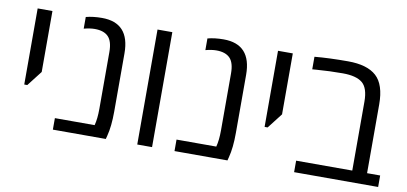

<svg xmlns="http://www.w3.org/2000/svg" viewBox="-63 -838 2198 1036"><g transform="rotate(10 1036.0 -320.0)"><path d="M71.8 -212.9V-629.9H152.8V-295.9L88.4 -212.9Z M395 -574.2Q368.7 -574.2 335.4 -565.4V-629.4Q374.5 -639.6 422.9 -639.6Q575.2 -639.6 575.2 -472.2V-153.8Q575.2 -72.3 561 -18.6L556.2 0H266.1V-63H483.9Q493.7 -99.6 493.7 -153.8V-465.3Q493.7 -523.9 469.2 -549.1Q444.8 -574.2 395 -574.2Z M809.6 0H728.5V-629.9H809.6Z M1061.5 -574.2Q1035.2 -574.2 1002 -565.4V-629.4Q1041 -639.6 1089.4 -639.6Q1241.7 -639.6 1241.7 -472.2V-153.8Q1241.7 -72.3 1227.5 -18.6L1222.7 0H932.6V-63H1150.4Q1160.2 -99.6 1160.2 -153.8V-465.3Q1160.2 -523.9 1135.7 -549.1Q1111.3 -574.2 1061.5 -574.2Z M1388.7 -212.9V-629.9H1469.7V-295.9L1405.3 -212.9Z M1976.6 -439.5V-63H2048.3V0H1587.9V-63H1895.5V-440.4Q1895.5 -515.6 1861.6 -543.2Q1827.6 -570.8 1754.4 -570.8Q1681.2 -570.8 1612.8 -565.4L1587.9 -563.5V-632.3Q1666 -639.6 1771 -639.6Q1876 -639.6 1926.3 -594Q1976.6 -548.3 1976.6 -439.5Z"/></g></svg>

Font: OpenSansHebrew-Regular
Style: Regular
Weight: 400
Foundry: Ascender Corporation, Yanek Iontef
Version: Version 2.001;PS 002.001;hotconv 1.0.70;makeotf.lib2.5.58329